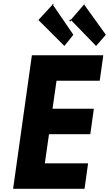

<svg xmlns="http://www.w3.org/2000/svg" viewBox="-20 -1172 681 1199"><path d="M513 -1151C512 -1150 507 -1142 506 -1143L512 -1152ZM215 -1039C215 -1040 215 -1049 216 -1049V-1039ZM317 -1147C315 -1142 306 -1141 307 -1147L317 -1148ZM423 -1049H415L414 -1039H423L424 -1046L580 -885L641 -955L505 -1144ZM220 -1047 382 -885 438 -955 309 -1144ZM180 -827 179 -826 62 6 63 7H507L508 6L530 -151L529 -152H260L286 -334H543L544 -335L566 -492L565 -493H308L333 -668H602L603 -669L625 -826L624 -827Z"/></svg>

Font: Hussar Woodtype
Style: SeBdObl
Weight: 900
Foundry: Cannot Into Space Fonts
Version: Version 1.07